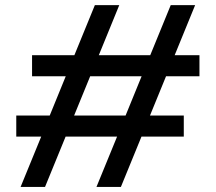

<svg xmlns="http://www.w3.org/2000/svg" viewBox="-20 -740 854 760"><path d="M44.4 -282.7H176.8L240.2 -438H106.9V-521.5H274.4L355.5 -719.7H452.1L371.1 -521.5H574.7L655.8 -719.7H752.4L671.4 -521.5H769.5V-438H637.2L573.7 -282.7H707.5V-199.2H540L458.5 0H361.8L443.4 -199.2H239.7L158.2 0H61.5L143.1 -199.2H44.4ZM477.1 -282.7 540.5 -438H336.9L273.4 -282.7Z"/></svg>

Font: Reddit Sans SemiBold
Style: Regular
Weight: 600
Designer: Stephen Hutchings
Foundry: Reddit
Version: Version 1.013